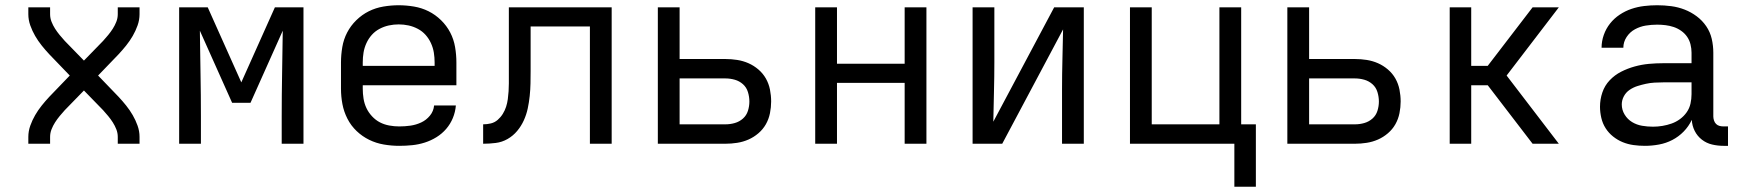

<svg xmlns="http://www.w3.org/2000/svg" viewBox="-20 -548 6640 732"><path d="M88 0V-26Q88 -48 95.5 -69Q103 -90 114 -109Q125 -128 139 -145.5Q153 -163 168 -179L246 -260L168 -341Q153 -357 139 -374.5Q125 -392 114 -411Q103 -430 95.5 -451Q88 -472 88 -494V-520H171V-494Q171 -479 176.5 -465Q182 -451 190 -438.5Q198 -426 207.5 -414.5Q217 -403 227 -392L300 -317L373 -392Q383 -403 392.5 -414.5Q402 -426 410 -438.5Q418 -451 423.5 -465Q429 -479 429 -494V-520H512V-494Q512 -472 504.5 -451Q497 -430 486 -411Q475 -392 461 -374.5Q447 -357 432 -341L354 -260L432 -179Q447 -163 461 -145.5Q475 -128 486 -109Q497 -90 504.5 -69Q512 -48 512 -26V0H429V-26Q429 -41 423.5 -55Q418 -69 410 -81.5Q402 -94 392.5 -105.5Q383 -117 373 -128L300 -203L227 -128Q217 -117 207.5 -105.5Q198 -94 190 -81.5Q182 -69 176.5 -55Q171 -41 171 -26V0Z M663 0V-520H772L900 -234L1028 -520H1137V0H1054V-104Q1054 -186 1055.5 -267.5Q1057 -349 1058 -431L935 -156H865L742 -431Q743 -349 744.5 -267.5Q746 -186 746 -104V0Z M1502 8Q1473 8 1443.5 3Q1414 -2 1387.5 -15Q1361 -28 1339.5 -48.5Q1318 -69 1304.5 -95.5Q1291 -122 1285.5 -151Q1280 -180 1280 -210V-310Q1280 -339 1285 -368.5Q1290 -398 1303.5 -424Q1317 -450 1338.5 -471Q1360 -492 1386 -505Q1412 -518 1441.5 -523Q1471 -528 1500 -528Q1529 -528 1558.5 -523Q1588 -518 1614 -505Q1640 -492 1661.5 -471Q1683 -450 1696.5 -424Q1710 -398 1715 -368.5Q1720 -339 1720 -310V-223H1363V-210Q1363 -191 1366 -172Q1369 -153 1377 -136Q1385 -119 1398.5 -104.5Q1412 -90 1428.5 -81.5Q1445 -73 1464 -69.5Q1483 -66 1502 -66Q1524 -66 1545 -69Q1566 -72 1585.5 -81Q1605 -90 1619 -107Q1633 -124 1635 -146H1718Q1716 -121 1706.5 -98Q1697 -75 1681 -56.5Q1665 -38 1644 -25Q1623 -12 1599.5 -4.5Q1576 3 1551.5 5.5Q1527 8 1502 8ZM1363 -297H1637V-310Q1637 -329 1634 -347.5Q1631 -366 1623 -383.5Q1615 -401 1602.5 -415Q1590 -429 1573 -438Q1556 -447 1537.5 -451Q1519 -455 1500 -455Q1481 -455 1462.5 -451Q1444 -447 1427 -438Q1410 -429 1397.5 -415Q1385 -401 1377 -383.5Q1369 -366 1366 -347.5Q1363 -329 1363 -310Z M1822 0V-74Q1837 -74 1851.5 -77.5Q1866 -81 1877.5 -91Q1889 -101 1897 -114Q1905 -127 1909.5 -141Q1914 -155 1916 -170Q1918 -185 1919 -200Q1920 -215 1920 -230Q1920 -245 1920 -260V-520H2312V0H2229V-447H2003V-277Q2003 -254 2002.5 -230Q2002 -206 1999.5 -182Q1997 -158 1992 -134.5Q1987 -111 1977 -89Q1967 -67 1951.5 -48.5Q1936 -30 1915 -18Q1894 -6 1870 -3Q1846 0 1822 0Z M2488 0V-520H2571V-323H2746Q2768 -323 2790.5 -319.5Q2813 -316 2833.5 -307Q2854 -298 2871.5 -283Q2889 -268 2900 -248.5Q2911 -229 2915.5 -206.5Q2920 -184 2920 -161Q2920 -139 2915.5 -116.5Q2911 -94 2900 -74.5Q2889 -55 2871.5 -40Q2854 -25 2833.5 -16Q2813 -7 2790.5 -3.5Q2768 0 2746 0ZM2746 -74Q2764 -74 2781.5 -79Q2799 -84 2812.5 -96Q2826 -108 2831.5 -125.5Q2837 -143 2837 -161Q2837 -179 2831.5 -197Q2826 -215 2812.5 -227Q2799 -239 2781.5 -244Q2764 -249 2746 -249H2571V-74Z M3088 0V-520H3171V-305H3429V-520H3512V0H3429V-232H3171V0Z M3688 0V-520H3771V-312Q3771 -255 3769.5 -198Q3768 -141 3767 -84L3999 -520H4112V0H4029V-208Q4029 -265 4030.5 -322Q4032 -379 4033 -436L3801 0Z M4686 164V0H4288V-520H4371V-74H4629V-520H4712V-74H4768V164Z M4888 0V-520H4971V-323H5146Q5168 -323 5190.5 -319.5Q5213 -316 5233.5 -307Q5254 -298 5271.5 -283Q5289 -268 5300 -248.5Q5311 -229 5315.5 -206.5Q5320 -184 5320 -161Q5320 -139 5315.5 -116.5Q5311 -94 5300 -74.5Q5289 -55 5271.5 -40Q5254 -25 5233.5 -16Q5213 -7 5190.5 -3.5Q5168 0 5146 0ZM5146 -74Q5164 -74 5181.5 -79Q5199 -84 5212.5 -96Q5226 -108 5231.5 -125.5Q5237 -143 5237 -161Q5237 -179 5231.5 -197Q5226 -215 5212.5 -227Q5199 -239 5181.5 -244Q5164 -249 5146 -249H4971V-74Z M5507 0V-520H5589V-297H5652L5823 -520H5923L5724 -260L5923 0H5823L5652 -223H5589V0Z M6251 8Q6229 8 6207.5 5Q6186 2 6166.5 -6Q6147 -14 6130 -27.5Q6113 -41 6101.5 -59Q6090 -77 6085 -98.5Q6080 -120 6080 -141Q6080 -169 6089 -195.5Q6098 -222 6117 -242Q6136 -262 6160.5 -274.5Q6185 -287 6212 -294.5Q6239 -302 6266.5 -304.5Q6294 -307 6321 -307H6429V-347Q6429 -363 6425 -379Q6421 -395 6412 -408Q6403 -421 6389.5 -430.5Q6376 -440 6361 -445Q6346 -450 6330 -452Q6314 -454 6298 -454Q6276 -454 6254.5 -450.5Q6233 -447 6213.5 -436.5Q6194 -426 6181.5 -407Q6169 -388 6169 -366H6086Q6086 -391 6094.5 -415Q6103 -439 6118.5 -458.5Q6134 -478 6155 -492Q6176 -506 6199.5 -514Q6223 -522 6248 -525Q6273 -528 6298 -528Q6325 -528 6351.5 -524.5Q6378 -521 6402.5 -511.5Q6427 -502 6448.5 -486Q6470 -470 6485 -448Q6500 -426 6506 -400Q6512 -374 6512 -347V-104Q6512 -97 6514.5 -89Q6517 -81 6522.5 -75.5Q6528 -70 6535.5 -68Q6543 -66 6551 -66H6568V8H6551Q6529 8 6507.5 3Q6486 -2 6468.5 -15.5Q6451 -29 6441 -49Q6431 -69 6430 -91Q6418 -66 6399 -46.5Q6380 -27 6356 -14.5Q6332 -2 6305 3Q6278 8 6251 8ZM6282 -65Q6300 -65 6318 -68Q6336 -71 6353 -77Q6370 -83 6385 -94Q6400 -105 6410.5 -120Q6421 -135 6425 -153Q6429 -171 6429 -189V-234H6321Q6305 -234 6288 -233Q6271 -232 6255 -228.5Q6239 -225 6223 -220Q6207 -215 6193 -205.5Q6179 -196 6171 -181Q6163 -166 6163 -150Q6163 -129 6174 -111Q6185 -93 6202.5 -82.5Q6220 -72 6240.5 -68.5Q6261 -65 6282 -65Z"/></svg>

Font: Nova
Style: Regular
Weight: 400
Monospace: yes
Designer: Belleve Invis
Foundry: Belleve Invis
Version: Version 24.1.4; ttfautohint (v1.8.4)